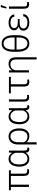

<svg xmlns="http://www.w3.org/2000/svg" viewBox="2022 -2806 987 5072"><g transform="rotate(-90 2516.0 -270.5)"><path d="M553.2 -478H462.9V-133.3Q462.9 -89.4 478.5 -67.9Q494.1 -46.4 531.7 -46.4Q554.7 -46.4 579.1 -51.3L581.5 -2.4Q554.7 4.9 519 4.9Q460 4.9 432.6 -28.8Q405.3 -62.5 404.3 -127.9V-478H172.4V0H113.8V-478H24.9V-528.3H553.2Z M1072.8 -528.3V-130.9Q1073.2 -42.5 1122.1 -42.5Q1132.3 -42.5 1146.5 -46.4L1154.8 -1Q1134.8 10.3 1106.9 10.3Q1068.8 10.3 1046.1 -12Q1023.4 -34.2 1016.6 -85.9Q962.9 10.3 851.1 10.3Q762.7 10.3 708.7 -53.5Q654.8 -117.2 649.9 -229L649.4 -259.8Q649.4 -389.2 704.1 -463.6Q758.8 -538.1 852.1 -538.1Q962.9 -538.1 1015.6 -438L1022.5 -528.3ZM708 -249.5Q708 -149.9 748 -94.5Q788.1 -39.1 861.8 -39.1Q968.8 -39.1 1014.2 -156.7V-359.9Q992.7 -421.4 953.9 -454.8Q915 -488.3 862.8 -488.3Q790 -488.3 749 -427.7Q708 -367.2 708 -249.5Z M1447.3 -538.1Q1547.4 -538.1 1603.5 -463.1Q1659.7 -388.2 1659.7 -257.3V-249.5Q1659.7 -130.4 1606.2 -60.3Q1552.7 9.8 1459 9.8Q1350.6 9.8 1293.9 -64.5V203.1H1235.4V-299.8Q1236.3 -408.7 1294.4 -473.4Q1352.5 -538.1 1447.3 -538.1ZM1293.9 -130.9Q1338.4 -39.6 1445.8 -39.6Q1519.5 -39.6 1560.3 -94.5Q1601.1 -149.4 1601.1 -259.8Q1601.1 -365.7 1561 -427Q1521 -488.3 1447.3 -488.3Q1378.4 -488.3 1336.7 -434.1Q1294.9 -379.9 1294.4 -287.6Z M2192.4 -528.3V-130.9Q2192.9 -42.5 2241.7 -42.5Q2252 -42.5 2266.1 -46.4L2274.4 -1Q2254.4 10.3 2226.6 10.3Q2188.5 10.3 2165.8 -12Q2143.1 -34.2 2136.2 -85.9Q2082.5 10.3 1970.7 10.3Q1882.3 10.3 1828.4 -53.5Q1774.4 -117.2 1769.5 -229L1769 -259.8Q1769 -389.2 1823.7 -463.6Q1878.4 -538.1 1971.7 -538.1Q2082.5 -538.1 2135.3 -438L2142.1 -528.3ZM1827.6 -249.5Q1827.6 -149.9 1867.7 -94.5Q1907.7 -39.1 1981.4 -39.1Q2088.4 -39.1 2133.8 -156.7V-359.9Q2112.3 -421.4 2073.5 -454.8Q2034.7 -488.3 1982.4 -488.3Q1909.7 -488.3 1868.7 -427.7Q1827.6 -367.2 1827.6 -249.5Z M2425.3 -528.3V-131.8Q2425.3 -88.9 2441.2 -67.6Q2457 -46.4 2494.1 -46.4Q2517.1 -46.4 2541.5 -51.3L2543.9 -2.4Q2517.1 4.9 2481.4 4.9Q2421.4 4.9 2394 -30Q2366.7 -64.9 2366.7 -132.8V-528.3Z M3021.5 -478.5H2824.7V-133.8Q2824.7 -86.9 2841.6 -63.7Q2858.4 -40.5 2895.5 -40.5Q2912.1 -40.5 2943.8 -48.8L2956.5 -5.4Q2928.7 9.8 2884.3 9.8Q2822.3 9.8 2793.9 -25.6Q2765.6 -61 2765.6 -136.2V-478.5H2585.9V-528.3H3021.5Z M3190.9 -528.3 3193.8 -444.3Q3249.5 -538.1 3362.8 -538.1Q3452.6 -538.1 3495.4 -489.3Q3538.1 -440.4 3538.6 -337.9V202.6H3480V-335Q3480 -412.6 3449 -450.4Q3418 -488.3 3349.6 -488.3Q3230.5 -488.3 3195.3 -364.7V0H3136.7V-528.3Z M4121.1 -300.8Q4121.1 -151.4 4064.5 -70.8Q4007.8 9.8 3902.8 9.8Q3799.3 9.8 3742.2 -69.8Q3685.1 -149.4 3683.6 -294.4V-412.1Q3683.6 -560.5 3740.7 -640.6Q3797.9 -720.7 3901.9 -720.7Q4006.3 -720.7 4063.2 -641.6Q4120.1 -562.5 4121.1 -416.5ZM3742.2 -377.9H4062.5V-419.4Q4062.5 -541.5 4020.3 -606.2Q3978 -670.9 3901.9 -670.9Q3825.7 -670.9 3783.9 -606Q3742.2 -541 3742.2 -417.5ZM4062.5 -328.1H3742.2V-294.4Q3742.2 -174.8 3784.2 -107.2Q3826.2 -39.6 3902.8 -39.6Q3977.1 -39.6 4019 -103.3Q4061 -167 4062.5 -287.1Z M4241.2 -145Q4241.2 -242.7 4351.1 -271Q4302.7 -288.1 4276.6 -318.8Q4250.5 -349.6 4250.5 -387.7Q4250.5 -458.5 4305.7 -498Q4360.8 -537.6 4457.5 -537.6Q4547.9 -537.6 4608.2 -494.6Q4668.5 -451.7 4668.5 -385.7H4610.4Q4610.4 -430.2 4566.2 -459.2Q4522 -488.3 4457.5 -488.3Q4389.2 -488.3 4349.4 -461.9Q4309.6 -435.5 4309.6 -388.7Q4309.6 -293.9 4459.5 -293.9H4545.9V-245.1H4452.1Q4377.9 -244.6 4339.1 -220.7Q4300.3 -196.8 4300.3 -144Q4300.3 -96.7 4343 -68.1Q4385.7 -39.6 4457.5 -39.6Q4527.3 -39.6 4573 -71.3Q4618.7 -103 4618.7 -151.4H4677.2Q4677.2 -78.1 4615.5 -34.2Q4553.7 9.8 4457.5 9.8Q4360.4 9.8 4300.8 -32.5Q4241.2 -74.7 4241.2 -145Z M4879.9 -528.3V-131.8Q4879.9 -88.9 4895.8 -67.6Q4911.6 -46.4 4948.7 -46.4Q4971.7 -46.4 4996.1 -51.3L4998.5 -2.4Q4971.7 4.9 4936 4.9Q4876 4.9 4848.6 -30Q4821.3 -64.9 4821.3 -132.8V-528.3ZM4862.3 -743.7H4919.9L4866.7 -595.2H4826.2Z"/></g></svg>

Font: SteelSelectRoboto
Style: Regular
Weight: 300
Designer: Google
Version: Version 2.137; 2017